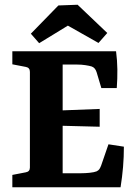

<svg xmlns="http://www.w3.org/2000/svg" viewBox="-20 -789 568 809"><path d="M407 -418 387 -485Q381 -504 366 -509Q356 -512 339.5 -514.5Q323 -517 305 -517H244V-324L400 -330V-255L244 -259V-59H321Q339 -59 358 -61Q377 -63 387 -67Q395 -71 398.5 -76Q402 -81 406 -91L437 -181L502 -171Q502 -127 498.5 -85.5Q495 -44 488 0H32V-52L89 -63Q106 -66 106 -83V-486Q106 -504 89 -507L32 -518V-573H469Q474 -535 474.5 -496.5Q475 -458 472 -418ZM110 -647 226 -766 307 -769 432 -650 395 -608 266 -681 145 -607Z"/></svg>

Font: Yrsa
Style: Regular
Weight: 400
Designer: Anna Giedrys (Yrsa+Rasa design), David Brezina (Yrsa art-direction, Rasa art-direction, design)
Foundry: Rosetta Type Foundry
Version: Version 2.004